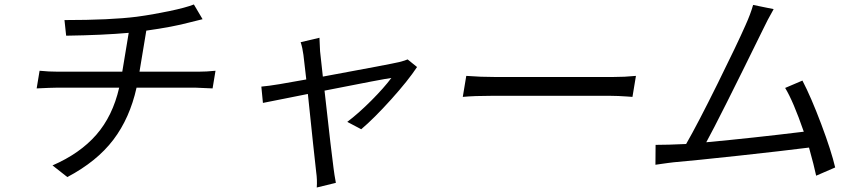

<svg xmlns="http://www.w3.org/2000/svg" viewBox="-20 -754 3824 860"><path d="M229.8 -361.2Q210.2 -361.2 144.2 -358L157.3 -437.1Q198.5 -432.9 239.7 -432.9H527.7L556.5 -606.9Q441.4 -596.6 276.3 -594.1L268.8 -664.1Q474.4 -664.1 592.3 -679Q663.7 -688.6 738.1 -704.2Q812.5 -719.8 848.4 -734L887.4 -668L831.3 -654.1Q755 -633.5 635.3 -616.8L604.8 -432.9H868.6Q904.8 -432.9 945.3 -437.1L932.2 -358Q869.3 -361.2 858.7 -361.2H591.6Q561.4 -225.1 487.7 -128Q414.1 -30.9 281.6 39.1L215.2 -13.1Q338.1 -66.4 411.4 -150.4Q484.7 -234.4 513.8 -361.2Z M1805.8 -487.9 1848 -453.8Q1808.6 -393.8 1732.1 -308.8Q1655.5 -223.7 1598 -175.1L1535.5 -208.1Q1585.9 -246.1 1643.3 -303.6Q1700.6 -361.2 1733 -404.8Q1698.9 -400.6 1433.6 -348Q1466.3 -54 1474.1 0Q1477.3 27 1484.4 65L1398.8 85.9Q1401.3 51.8 1396.3 17Q1386.7 -66.1 1359 -333.1Q1190 -300.1 1157.7 -293L1150.6 -366.1Q1180.8 -368.6 1232.6 -377.1Q1272.7 -383.5 1351.9 -398.1Q1340.6 -499.6 1339.1 -508.2Q1334.9 -540.5 1326.7 -565L1410.9 -584.9Q1411.2 -575.6 1412.3 -553.8Q1413.4 -532 1413.7 -524.1L1426.1 -410.9Q1732.2 -467.3 1767.8 -475.9Q1795.5 -483 1805.8 -487.9Z M2052.9 -320 2068.5 -414.1Q2133.2 -409.1 2199.6 -409.1H2723.7Q2778.8 -409.1 2828.5 -414.1L2812.9 -320Q2808.9 -320.3 2789.4 -321.7Q2769.9 -323.2 2750 -324Q2730.1 -324.9 2710.9 -324.9H2185.7Q2104.4 -324.9 2052.9 -320Z M3720.9 -3.9 3635.7 33Q3626.8 -9.9 3603.7 -93Q3485.8 -78.1 3288.5 -56.6Q3091.3 -35.2 2996.4 -27Q2986.2 -25.9 2973 -24.1Q2959.9 -22.4 2942.8 -19.9Q2925.8 -17.4 2915.8 -16L2916.5 -105.1Q2969.8 -105.1 3053.3 -109Q3105.1 -199.2 3193.7 -378.2Q3282.3 -557.2 3319.2 -641Q3342 -691.4 3353.3 -731.9L3445.3 -713.1Q3415.8 -661.2 3398.4 -623.9Q3199.9 -219.1 3143.5 -116.8Q3348 -135.7 3580.3 -164.1Q3532.7 -301.8 3496.8 -360.1L3574.2 -393.1Q3612.9 -318.9 3658.4 -198.2Q3703.8 -77.4 3720.9 -3.9Z"/></svg>

Font: Karasuma Gothic
Style: Italic
Weight: 400
Italic angle: -9.39999°
Designer: Rasmus Andersson / Ryoko Nishizuka
Foundry: Genbu
Version: Version 1.00